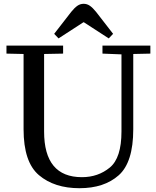

<svg xmlns="http://www.w3.org/2000/svg" viewBox="-20 -980 821 1010"><path d="M14 -740H312V-698L212 -696V-288Q212 -48 411 -48Q496 -48 557.5 -98.5Q619 -149 619 -288V-694L519 -698V-740H771V-698L681 -696V-300Q681 -126 604.5 -58Q528 10 398 10Q266 10 185 -58.5Q104 -127 104 -300V-696L14 -698ZM420 -960Q438 -960 453 -949.5Q468 -939 485 -918L575 -802L552 -778L421 -863H419L288 -778L265 -802L355 -918Q372 -939 387 -949.5Q402 -960 420 -960Z"/></svg>

Font: Minipax
Style: Regular
Weight: 400
Designer: Raphaël Ronot, Igor Stepanchenko (Cyrillic)
Foundry: steppetype
Version: Version 1.002